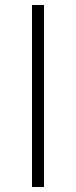

<svg xmlns="http://www.w3.org/2000/svg" viewBox="-20 -748 304 768"><path d="M108 0V-728H156V0Z"/></svg>

Font: Noto Sans JP Thin ExtraLight
Style: Regular
Weight: 250
Version: Version 2.004-H2;hotconv 1.0.118;makeotfexe 2.5.65603